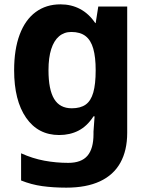

<svg xmlns="http://www.w3.org/2000/svg" viewBox="-20 -610 684 883"><path d="M285 253Q225 253 174.5 246Q124 239 77 220V95Q130 119 184 129Q238 139 294 139Q354 139 382 106.5Q410 74 410 7V-5L415 -75H410Q381 -30 341.5 -9.5Q302 11 252 11Q155 11 100 -68.5Q45 -148 45 -287Q45 -383 70.5 -451Q96 -519 144 -554.5Q192 -590 258 -590Q308 -590 348.5 -568.5Q389 -547 418 -504H420L432 -580H565V1Q565 82 533.5 138.5Q502 195 439.5 224Q377 253 285 253ZM310 -112Q350 -112 374 -129Q398 -146 409 -184.5Q420 -223 420 -287Q420 -347 409 -386Q398 -425 373.5 -444Q349 -463 308 -463Q275 -463 251.5 -443Q228 -423 215.5 -384Q203 -345 203 -287Q203 -198 229 -155Q255 -112 310 -112Z"/></svg>

Font: Menbere
Style: Regular
Weight: 400
Designer: Aleme Tadesse
Foundry: Sorkin Type Co
Version: Version 1.000